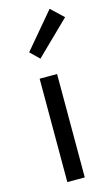

<svg xmlns="http://www.w3.org/2000/svg" viewBox="-121 -827 508 872"><g transform="rotate(-15 133.0 -390.5)"><path d="M82 0V-486H164V0ZM109 -573 67 -614 208 -781 266 -726Z"/></g></svg>

Font: Processing Sans Pro
Style: Regular
Weight: 400
Designer: Paul D. Hunt
Foundry: Adobe Systems Incorporated
Version: Version 2.020;PS 2.000;hotconv 1.0.86;makeotf.lib2.5.63406